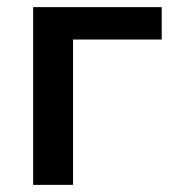

<svg xmlns="http://www.w3.org/2000/svg" viewBox="-20 -519 501 539"><path d="M73 0V-499H434V-408H97L185 -477V0Z"/></svg>

Font: Wix Madefor Display SemiBold
Style: Regular
Weight: 600
Designer: Dalton Maag Ltd
Foundry: Dalton Maag Ltd
Version: Version 3.100